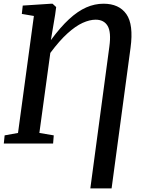

<svg xmlns="http://www.w3.org/2000/svg" viewBox="-22 -773 764 1034"><path d="M464.5 241.5 567 -522.5Q577.5 -599.5 557.8 -633.2Q538 -667 493 -667Q461 -667 423 -649.8Q385 -632.5 341.8 -593.5Q298.5 -554.5 249 -488L190 -57L267.5 -44L264 0H-1.5L3 -44L75 -57L160.5 -687L95.5 -698L100.5 -743L253.5 -753H261L280.5 -735L275 -694L252 -557Q303.5 -627 350.2 -670Q397 -713 442.5 -733Q488 -753 535.5 -753Q619 -753 658.5 -697Q698 -641 681 -515.5L579 241.5Z"/></svg>

Font: Merriweather 20pt Medium
Style: Italic
Weight: 500
Italic angle: -7.8°
Version: Version 2.101